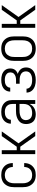

<svg xmlns="http://www.w3.org/2000/svg" viewBox="1207 -1785 586 3040"><g transform="rotate(-90 1500.0 -265.0)"><path d="M247 8Q272 8 297 4Q322 0 344 -11Q366 -22 384.5 -39.5Q403 -57 415 -78.5Q427 -100 432.5 -124.5Q438 -149 438 -174Q438 -174 438 -174.5Q438 -175 438 -175H376Q376 -175 376 -175Q376 -175 376 -174Q376 -149 367.5 -124.5Q359 -100 340.5 -82Q322 -64 297.5 -56.5Q273 -49 247 -49Q229 -49 210 -53Q191 -57 175.5 -67.5Q160 -78 148.5 -93.5Q137 -109 130 -126.5Q123 -144 120.5 -162.5Q118 -181 118 -200V-330Q118 -349 120.5 -368Q123 -387 130 -404.5Q137 -422 148.5 -437Q160 -452 175.5 -462.5Q191 -473 210 -477.5Q229 -482 247 -482Q273 -482 297.5 -474Q322 -466 340.5 -448Q359 -430 367.5 -405.5Q376 -381 376 -356Q376 -356 376 -355.5Q376 -355 376 -355H438Q438 -355 438 -355.5Q438 -356 438 -357Q438 -381 432.5 -405.5Q427 -430 415 -452Q403 -474 384.5 -491Q366 -508 344 -519Q322 -530 297 -534Q272 -538 247 -538Q221 -538 194.5 -532.5Q168 -527 144.5 -514Q121 -501 103.5 -480Q86 -459 75 -434.5Q64 -410 60 -383.5Q56 -357 56 -330V-200Q56 -173 60 -146.5Q64 -120 75 -95.5Q86 -71 103.5 -50.5Q121 -30 144.5 -16.5Q168 -3 194.5 2.5Q221 8 247 8Z M580 0H642V-237H697L856 -13L865 0H939L751 -265L939 -530H865L697 -293H642V-530H580Z M1207 8Q1233 8 1258.5 2.5Q1284 -3 1306.5 -15.5Q1329 -28 1346.5 -47.5Q1364 -67 1374 -91V0H1436V-361Q1436 -385 1431.5 -409.5Q1427 -434 1415 -455.5Q1403 -477 1384.5 -493.5Q1366 -510 1344 -520Q1322 -530 1297.5 -534Q1273 -538 1249 -538Q1226 -538 1203.5 -535Q1181 -532 1160 -524Q1139 -516 1120.5 -502.5Q1102 -489 1089 -470.5Q1076 -452 1069 -430.5Q1062 -409 1062 -386H1124Q1124 -408 1135 -428Q1146 -448 1164.5 -460.5Q1183 -473 1204.5 -477.5Q1226 -482 1249 -482Q1265 -482 1281.5 -479Q1298 -476 1313 -469Q1328 -462 1340 -450.5Q1352 -439 1360 -424.5Q1368 -410 1371 -393.5Q1374 -377 1374 -361V-305H1269Q1243 -305 1218 -302.5Q1193 -300 1169 -292Q1145 -284 1123 -271Q1101 -258 1085 -238Q1069 -218 1062.5 -193Q1056 -168 1056 -143Q1056 -113 1065.5 -83Q1075 -53 1096 -31.5Q1117 -10 1147 -1Q1177 8 1207 8ZM1230 -49Q1209 -49 1187.5 -54Q1166 -59 1150 -73Q1134 -87 1126 -107.5Q1118 -128 1118 -149Q1118 -166 1124 -182.5Q1130 -199 1142 -211Q1154 -223 1169.5 -230Q1185 -237 1201.5 -241.5Q1218 -246 1235 -247.5Q1252 -249 1269 -249H1374V-180Q1374 -152 1364 -125.5Q1354 -99 1333 -81Q1312 -63 1285 -56Q1258 -49 1230 -49Z M1753 8Q1777 8 1800.5 5Q1824 2 1846.5 -5.5Q1869 -13 1889 -25.5Q1909 -38 1924 -57Q1939 -76 1945.5 -99Q1952 -122 1952 -146Q1952 -168 1945.5 -190Q1939 -212 1924.5 -229Q1910 -246 1890.5 -258Q1871 -270 1850 -277Q1868 -283 1885 -294Q1902 -305 1914 -321Q1926 -337 1931 -356Q1936 -375 1936 -395Q1936 -417 1930 -438.5Q1924 -460 1910.5 -477.5Q1897 -495 1878.5 -507Q1860 -519 1839.5 -526Q1819 -533 1797 -535.5Q1775 -538 1753 -538Q1731 -538 1710 -535.5Q1689 -533 1668.5 -526Q1648 -519 1629.5 -507.5Q1611 -496 1597.5 -479Q1584 -462 1577 -441.5Q1570 -421 1570 -399Q1570 -398 1570 -397.5Q1570 -397 1570 -396H1632Q1632 -396 1632 -396.5Q1632 -397 1632 -398Q1632 -418 1644 -436Q1656 -454 1673.5 -464.5Q1691 -475 1711.5 -478.5Q1732 -482 1753 -482Q1767 -482 1781 -480.5Q1795 -479 1808.5 -475Q1822 -471 1834.5 -463.5Q1847 -456 1856 -445.5Q1865 -435 1869.5 -421.5Q1874 -408 1874 -394Q1874 -380 1869.5 -365.5Q1865 -351 1855.5 -340.5Q1846 -330 1833.5 -322.5Q1821 -315 1807 -311Q1793 -307 1779 -305.5Q1765 -304 1750 -304H1694V-247H1750Q1766 -247 1782.5 -245.5Q1799 -244 1814.5 -239.5Q1830 -235 1844.5 -227Q1859 -219 1869.5 -207Q1880 -195 1885 -179Q1890 -163 1890 -147Q1890 -131 1885 -115.5Q1880 -100 1869.5 -88.5Q1859 -77 1845 -69Q1831 -61 1815.5 -56.5Q1800 -52 1784.5 -50.5Q1769 -49 1753 -49Q1738 -49 1722.5 -50.5Q1707 -52 1692.5 -55.5Q1678 -59 1664.5 -66Q1651 -73 1640 -83.5Q1629 -94 1622.5 -108Q1616 -122 1616 -138Q1616 -138 1616 -138Q1616 -138 1616 -138H1554Q1554 -138 1554 -137.5Q1554 -137 1554 -137Q1554 -114 1562 -92Q1570 -70 1585 -52.5Q1600 -35 1620 -23Q1640 -11 1662 -4Q1684 3 1707 5.5Q1730 8 1753 8Z M2250 8Q2277 8 2304 2.5Q2331 -3 2354.5 -16Q2378 -29 2396 -49.5Q2414 -70 2425 -95Q2436 -120 2440 -146.5Q2444 -173 2444 -200V-330Q2444 -357 2440 -384Q2436 -411 2425 -435.5Q2414 -460 2396 -480.5Q2378 -501 2354.5 -514.5Q2331 -528 2304 -533Q2277 -538 2250 -538Q2223 -538 2196.5 -533Q2170 -528 2146.5 -514.5Q2123 -501 2104.5 -480.5Q2086 -460 2075 -435.5Q2064 -411 2060 -384Q2056 -357 2056 -330V-200Q2056 -173 2060 -146.5Q2064 -120 2075 -95Q2086 -70 2104.5 -49.5Q2123 -29 2146.5 -16Q2170 -3 2196.5 2.5Q2223 8 2250 8ZM2250 -49Q2231 -49 2212 -53Q2193 -57 2177 -67.5Q2161 -78 2149.5 -93Q2138 -108 2130.5 -125.5Q2123 -143 2120.5 -162Q2118 -181 2118 -200V-330Q2118 -349 2120.5 -368Q2123 -387 2130.5 -404.5Q2138 -422 2149.5 -437.5Q2161 -453 2177 -463Q2193 -473 2212 -477.5Q2231 -482 2250 -482Q2269 -482 2288 -477.5Q2307 -473 2323 -463Q2339 -453 2351 -437.5Q2363 -422 2370 -404.5Q2377 -387 2379.5 -368Q2382 -349 2382 -330V-200Q2382 -181 2379.5 -162Q2377 -143 2370 -125.5Q2363 -108 2351 -93Q2339 -78 2323 -67.5Q2307 -57 2288 -53Q2269 -49 2250 -49Z M2580 0H2642V-237H2697L2856 -13L2865 0H2939L2751 -265L2939 -530H2865L2697 -293H2642V-530H2580Z"/></g></svg>

Font: Iosevka SS09 Light
Style: Regular
Weight: 300
Monospace: yes
Designer: Belleve Invis
Foundry: Belleve Invis
Version: Version 5.2.1; ttfautohint (v1.8.3)